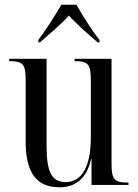

<svg xmlns="http://www.w3.org/2000/svg" viewBox="-20 -786 588 816"><path d="M143 -616V-606H150C188 -640 239 -682 273 -720C299 -689 368 -629 395 -606H403V-616C371 -656 330 -721 305 -766H241C215 -721 173 -656 143 -616ZM233 10C295 10 348 -22 367 -110H369V0H526V-10H523C467 -10 454 -23 454 -89V-536H297V-526H299C356 -526 366 -512 366 -444V-200C366 -83 330 -12 259 -12C200 -12 178 -55 178 -164V-536H19V-526H22C77 -526 89 -512 89 -449V-185C89 -47 139 10 233 10Z"/></svg>

Font: Noto Serif Display Condensed
Style: Regular
Weight: 400
Width: 3
Designer: Monotype Design Team
Foundry: Monotype Imaging Inc.
Version: Version 2.009